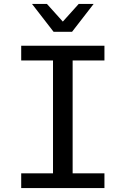

<svg xmlns="http://www.w3.org/2000/svg" viewBox="-20 -958 640 978"><path d="M300 -848 381 -938H457L347 -796H253L143 -938H219ZM350 -75H512V0H88V-75H250V-650H88V-725H512V-650H350Z"/></svg>

Font: Edlo
Style: Regular
Weight: 400
Monospace: yes
Version: Version 0.01